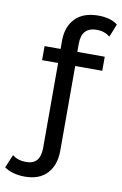

<svg xmlns="http://www.w3.org/2000/svg" viewBox="-185 -805 675 1062"><g transform="rotate(10 152.5 -274.0)"><path d="M32 200Q-1 200 -31.5 192Q-62 184 -83 168L-52 94Q-22 119 26 119Q105 119 105 26V-451H15V-530H105V-577Q105 -655 150 -701.5Q195 -748 280 -748Q311 -748 339.5 -740.5Q368 -733 388 -717L359 -644Q327 -669 285 -669Q199 -669 199 -576V-530H353V-451H201V24Q201 105 157.5 152.5Q114 200 32 200Z"/></g></svg>

Font: Montserrat Medium
Style: Regular
Weight: 500
Designer: Julieta Ulanovsky
Foundry: Julieta Ulanovsky
Version: Version 9.000; ttfautohint (v1.8.4.7-5d5b)